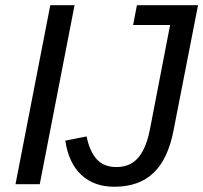

<svg xmlns="http://www.w3.org/2000/svg" viewBox="-20 -708 781 738"><path d="M266.6 -688 132.8 0H39.6L173.3 -688ZM419.4 9.8Q341.8 9.8 292.7 -35.6Q243.7 -81.1 231 -167.5L313 -183.6Q324.2 -126.5 351.6 -96.2Q378.9 -65.9 427.7 -65.9Q459.5 -65.9 482.9 -78.6Q510.3 -93.8 528.6 -127.2Q546.9 -160.6 557.1 -214.8L633.8 -611.8H491.7L506.3 -688H741.2L647 -206.5Q626 -97.2 570.3 -43.7Q514.6 9.8 419.4 9.8Z"/></svg>

Font: Arimo
Style: Italic
Weight: 400
Italic angle: -12°
Designer: Steve Matteson
Foundry: Monotype Imaging Inc.
Version: Version 1.33